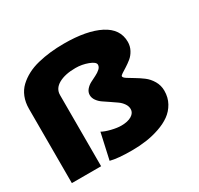

<svg xmlns="http://www.w3.org/2000/svg" viewBox="-154 -917 1159 1117"><g transform="rotate(-30 425.0 -358.0)"><path d="M595 -392Q595 -383.5 612.8 -372Q630.5 -360.5 655.8 -345.8Q681 -331 706.5 -312Q732 -293 749.8 -262.8Q767.5 -232.5 767.5 -197Q767.5 -151.5 747.5 -115.5Q727.5 -79.5 695 -56.2Q662.5 -33 618 -17.8Q573.5 -2.5 527.2 4Q481 10.5 430.5 10.5Q336.5 10.5 287.5 -2.5L326 -176Q347 -164 384.2 -154.8Q421.5 -145.5 449 -145.5Q493.5 -145.5 519 -161.2Q544.5 -177 544.5 -202Q544.5 -221.5 532.2 -239.2Q520 -257 501.5 -270Q483 -283 461.5 -297.5Q440 -312 421.5 -324.5Q403 -337 390.8 -354.5Q378.5 -372 378.5 -391Q378.5 -411 392 -427Q405.5 -443 424.5 -453Q443.5 -463 462.5 -472.2Q481.5 -481.5 495 -493.8Q508.5 -506 508.5 -521Q508.5 -539.5 468.2 -554.5Q428 -569.5 385 -569.5Q315 -569.5 272 -545.5Q229 -521.5 229 -478V0H32.5V-499Q32.5 -542 46.5 -577Q60.5 -612 86.2 -636.2Q112 -660.5 145.5 -678.2Q179 -696 221 -706.2Q263 -716.5 306.2 -721.2Q349.5 -726 398 -726Q550.5 -726 638 -681Q725.5 -636 725.5 -549.5Q725.5 -520 712 -495Q698.5 -470 679.2 -454.5Q660 -439 641 -427Q622 -415 608.5 -406.5Q595 -398 595 -392Z"/></g></svg>

Font: League Mono Wide ExtraBold
Style: Regular
Weight: 800
Width: 8
Designer: Tyler Finck
Foundry: The League of Moveable Type / Tyler Finck
Version: Version 2.210